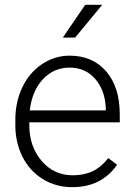

<svg xmlns="http://www.w3.org/2000/svg" viewBox="-20 -770 557 800"><path d="M280.8 9.8Q213.4 9.8 158.9 -23.4Q104.5 -56.6 74.2 -116Q43.9 -175.3 43.9 -249V-270Q43.9 -346.2 73.5 -407.2Q103 -468.3 155.8 -503.2Q208.5 -538.1 270 -538.1Q366.2 -538.1 422.6 -472.4Q479 -406.7 479 -293V-260.3H102.1V-249Q102.1 -159.2 153.6 -99.4Q205.1 -39.6 283.2 -39.6Q330.1 -39.6 366 -56.6Q401.9 -73.7 431.2 -111.3L467.8 -83.5Q403.3 9.8 280.8 9.8ZM270 -488.3Q204.1 -488.3 158.9 -439.9Q113.8 -391.6 104 -310.1H420.9V-316.4Q418.5 -392.6 377.4 -440.4Q336.4 -488.3 270 -488.3ZM335 -750H405.8L293 -613.3H241.7Z"/></svg>

Font: TypoPRO Roboto
Style: Regular
Weight: 300
Designer: Google
Version: Version 2.136; 2016